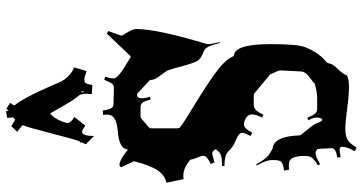

<svg xmlns="http://www.w3.org/2000/svg" viewBox="-307 -911 1220 646"><g transform="rotate(-90 303.0 -588.0)"><path d="M309.6 -889.2 310.5 -908.2V-917L307.6 -923.8L308.6 -924.8Q307.6 -929.7 297.6 -941.4Q287.6 -953.1 269 -986.3Q250.5 -1019.5 243.7 -1029.8Q229.5 -1015.6 220.9 -997.6Q212.4 -979.5 212.4 -969.7Q212.4 -960 232.4 -947.8L203.6 -911.1Q188 -921.9 182.6 -921.9Q168.5 -921.9 168.5 -881.8L140.6 -909.2L147.5 -924.8L145.5 -926.8L150.4 -930.2Q156.7 -944.8 176 -1020.5Q195.3 -1096.2 205.6 -1124L204.6 -1122.1Q204.6 -1123 182.6 -1140.1L201.7 -1160.2Q221.7 -1147 223.6 -1147L231.4 -1153.8Q229.5 -1162.6 229.5 -1173.8L251.5 -1177.7Q252.9 -1170.9 254.4 -1168.9L259.8 -1176.8L279.8 -1164.1Q271.5 -1151.4 271.5 -1150.9V-1148.9Q297.4 -1119.6 350.6 -995.1Q356.9 -981 370.1 -967.8Q383.3 -954.6 399.4 -948.7L386.7 -906.7Q367.2 -914.1 357.9 -914.1Q348.6 -914.1 345.7 -908.9Q342.8 -903.8 339.8 -887.2ZM317.4 -925.8 314.5 -921.9 319.8 -913.1ZM96.2 -63Q127.4 -68.4 127.4 -81.1L125.5 -123Q124 -130.4 122.6 -131.8L119.1 -132.8Q119.1 -136.2 109.4 -136.2Q99.6 -136.2 74.2 -121.1L69.3 -127.9Q88.9 -140.6 94.7 -147.7Q100.6 -154.8 101.1 -166.5Q101.6 -178.2 101.1 -185.8Q100.6 -193.4 97.9 -204.3Q95.2 -215.3 88.6 -220.7Q82 -226.1 71.3 -226.1Q60.5 -226.1 55.2 -225.1L52.2 -242.2Q76.2 -245.6 81.8 -252.2Q87.4 -258.8 87.4 -274.9V-284.2Q87.4 -301.8 69.3 -334L73.2 -335.9Q90.3 -304.2 105.5 -293L121.6 -283.2L126.5 -280.8Q167.5 -276.4 170.4 -190.9Q170.4 -187.5 177.7 -178.7Q207 -143.6 210.4 -134.5Q213.9 -125.5 215.1 -123Q216.3 -120.6 217.3 -119.1Q218.3 -117.7 219.2 -116.2Q220.7 -113.8 223.4 -113.8Q226.1 -113.8 228.3 -118.7Q230.5 -123.5 230.5 -133.8Q230.5 -144 221.2 -160.2L229.5 -164.1Q238.8 -142.6 244.9 -136.7Q251 -130.9 260.3 -130.9H295.4Q317.4 -130.9 345.2 -139.2Q348.1 -144 365.5 -156.2Q382.8 -168.5 385.3 -182.1L389.2 -254.9Q389.2 -260.7 375.5 -289.1L312.5 -341.8Q310.5 -344.2 305.2 -344.2H276.4Q265.1 -344.2 257.8 -338.9Q250.5 -333.5 240.2 -312L230.5 -315.9Q241.2 -337.9 241.2 -349.9Q241.2 -361.8 230.5 -369.4Q219.7 -377 206.8 -377Q193.8 -377 179.2 -349.1L168.5 -355Q179.2 -376 179.2 -382.8Q179.2 -389.6 171.9 -395Q164.6 -400.4 154.8 -404.3Q128.9 -414.6 115.2 -431.2Q102.1 -442.9 67.4 -442.9V-451.2H76.2Q106 -451.2 115.2 -461.9L124.5 -472.2Q116.7 -483.9 110.8 -483.9Q105 -483.9 79.6 -476.1L74.2 -488.8Q89.8 -496.6 95.7 -502Q101.6 -507.3 101.6 -514.2Q101.6 -521 96.7 -531.7Q91.8 -542.5 88.4 -558.1Q61 -581.1 35.2 -581.1Q27.3 -581.1 23.4 -580.1L11.2 -638.2Q36.1 -642.6 53 -668Q69.8 -693.4 83.5 -747.1L63.5 -790Q64.9 -795.9 71.8 -795.9Q85.9 -795.9 112.3 -775.4L121.6 -768.1Q124.5 -771 124.5 -773.9Q129.9 -797.4 185.5 -801.8Q240.2 -806.6 240.2 -835Q240.2 -845.2 239.3 -851.1L254.4 -852.1Q257.8 -821.3 269 -817.4Q273.4 -815.9 282.2 -815.9L331.5 -814.9Q339.4 -814.9 344.2 -820.8Q349.1 -826.7 357.4 -847.2L368.2 -844.2Q362.3 -829.6 362.3 -814.9Q362.3 -800.8 416.5 -769Q432.6 -759.8 432.6 -758.8Q432.6 -757.8 431.2 -757.8Q436.5 -757.8 440.4 -762.2L513.2 -838.9L521.5 -833L507.3 -793.9Q506.3 -792 506.3 -789.1Q506.3 -786.1 517.3 -768.8Q528.3 -751.5 528.3 -738.8Q528.3 -669.9 478.5 -503.9Q477.5 -503.9 477.5 -496.1Q477.5 -488.3 484.4 -459L481.4 -458Q471.2 -503.4 457 -510.7Q451.2 -513.2 442.1 -517.1Q433.1 -521 424.8 -528.8Q416.5 -536.6 404.3 -581.8Q392.1 -627 389.2 -633.3Q386.2 -639.6 372.3 -658Q358.4 -676.3 357.9 -684.6Q357.4 -692.9 354.5 -695.8L316.4 -731Q312 -736.8 307.6 -736.8Q295.4 -736.8 295.4 -722.4Q295.4 -708 300.3 -693.8L291.5 -690.9Q285.2 -713.4 279.8 -719.2Q274.4 -725.1 265.1 -725.1H234.4Q229.5 -725.1 226.6 -722.2L197.3 -696.8Q194.3 -696.8 194.3 -687V-601.1Q195.3 -591.8 198.2 -591.8Q216.3 -577.6 274.7 -542.5Q333 -507.3 378.7 -474.4Q424.3 -441.4 434.6 -417Q437.5 -410.2 443.4 -410.2Q477.5 -401.4 477.5 -288.1Q477.5 -196.8 467.8 -172.9Q448.7 -124 416.5 -99.1Q412.6 -93.3 411.1 -85.4Q409.7 -77.6 392.6 -60.1Q375.5 -42.5 372.6 -30.8Q360.8 -23.9 333 -23.9Q305.2 -23.9 260 -30Q214.8 -36.1 192.4 -36.1Q169.9 -36.1 157 -29.3Q144 -22.5 129.4 2L117.2 -4.9Q132.3 -30.8 132.3 -46.9Q132.3 -55.2 122.6 -55.2Q112.8 -55.2 97.2 -51.8ZM128.4 -464.8 124.5 -472.2Q126 -466.8 128.4 -464.8Z"/></g></svg>

Font: Eater
Style: Regular
Weight: 400
Version: Version 001.002